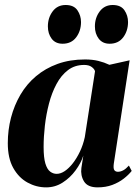

<svg xmlns="http://www.w3.org/2000/svg" viewBox="-20 -758 572 788"><path d="M447 -86Q444.5 -66.5 449.2 -59.8Q454 -53 464 -53Q474.5 -53 485.8 -59Q497 -65 509 -78.5L520.5 -56.5Q508 -40.5 487.8 -24.8Q467.5 -9 440.8 1Q414 11 380.5 11Q340 11 325 -13.2Q310 -37.5 314 -68.5L322 -119.5Q312.5 -89 290.2 -58.8Q268 -28.5 237.2 -8.8Q206.5 11 169.5 11Q129 11 93 -8.8Q57 -28.5 34.5 -68.5Q12 -108.5 12 -170.5Q12 -224.5 25.2 -275.2Q38.5 -326 64 -369.5Q89.5 -413 127.8 -445.2Q166 -477.5 216.5 -495.8Q267 -514 329 -514Q359.5 -514 383.8 -508Q408 -502 429 -492L512 -510.5ZM370 -465.5Q367.5 -475 356.2 -483.2Q345 -491.5 325.5 -491.5Q287 -491.5 259 -470.2Q231 -449 211.8 -413Q192.5 -377 181 -332.8Q169.5 -288.5 164.2 -242.5Q159 -196.5 159 -155Q159 -111 166.2 -87Q173.5 -63 185.8 -53.8Q198 -44.5 212.5 -44.5Q229 -44.5 246 -56Q263 -67.5 279 -88Q295 -108.5 308 -135.8Q321 -163 328 -195ZM237 -578.5Q207.5 -578.5 192 -599.2Q176.5 -620 176.5 -649.5Q176.5 -685 196 -711.2Q215.5 -737.5 249.5 -737.5Q283 -737.5 297.8 -715.8Q312.5 -694 312.5 -667.5Q312.5 -631.5 292.8 -605Q273 -578.5 237 -578.5ZM430 -578.5Q401 -578.5 385.2 -599.2Q369.5 -620 369.5 -649.5Q369.5 -685 389.2 -711.2Q409 -737.5 442.5 -737.5Q476 -737.5 490.8 -715.8Q505.5 -694 505.5 -667.5Q505.5 -631.5 485.8 -605Q466 -578.5 430 -578.5Z"/></svg>

Font: Merriweather 144pt
Style: Bold Italic
Weight: 700
Italic angle: -7.8°
Version: Version 2.101